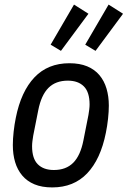

<svg xmlns="http://www.w3.org/2000/svg" viewBox="-20 -806 557 838"><path d="M208 12Q163 12 130.5 -1.5Q98 -15 77 -40Q56 -65 46 -98.5Q36 -132 36 -173Q36 -199 39.5 -231Q43 -263 49 -292Q72 -407 130.5 -468.5Q189 -530 283 -530Q328 -530 360.5 -516.5Q393 -503 414 -478Q435 -453 445 -419Q455 -385 455 -345Q455 -319 451.5 -287Q448 -255 442 -226Q419 -111 360.5 -49.5Q302 12 208 12ZM215 -64Q268 -64 299.5 -95.5Q331 -127 344 -193L366 -304Q368 -316 369.5 -328Q371 -340 371 -350Q371 -404 346 -429Q321 -454 276 -454Q223 -454 191.5 -422.5Q160 -391 147 -325L125 -214Q123 -202 121.5 -190Q120 -178 120 -168Q120 -114 145 -89Q170 -64 215 -64ZM246 -584 201 -611 303 -786 366 -746ZM397 -584 352 -611 454 -786 517 -746Z"/></svg>

Font: IBM Plex Sans Condensed Text
Style: Italic
Weight: 450
Width: 3
Italic angle: -11°
Designer: Mike Abbink, Paul van der Laan, Pieter van Rosmalen
Foundry: Bold Monday
Version: Version 1.1